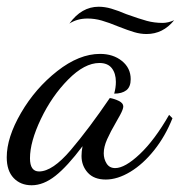

<svg xmlns="http://www.w3.org/2000/svg" viewBox="-46 -503 537 570"><path d="M-26 -36Q-26 -95 16.5 -168Q59 -241 124 -292Q189 -343 251 -343Q290 -343 316 -322Q342 -301 342 -268Q342 -245 329 -235Q316 -225 293 -225Q298 -243 298 -260Q298 -285 286 -300.5Q274 -316 249 -316Q205 -316 156.5 -267Q108 -218 75.5 -150Q43 -82 43 -33Q43 6 70 6Q110 6 164 -57.5Q218 -121 280 -212Q293 -210 306.5 -203.5Q320 -197 320 -187Q320 -179 310.5 -161.5Q301 -144 299 -141Q282 -112 272 -89.5Q262 -67 262 -48Q262 -31 270.5 -17.5Q279 -4 296 -4Q325 -4 369 -45.5Q413 -87 456 -162L466 -152Q445 -99 412 -57.5Q379 -16 341 7Q303 30 268 30Q233 30 214.5 9.5Q196 -11 196 -40Q196 -53 199 -69Q154 -9 118.5 19Q83 47 48 47Q15 47 -5.5 25.5Q-26 4 -26 -36ZM306 -424Q277 -436 256 -442Q235 -448 214 -448Q183 -448 160 -433Q196 -483 247 -483Q265 -483 284 -477.5Q303 -472 329 -461Q368 -447 390 -441Q412 -435 437 -435Q453 -435 471 -443Q438 -402 389 -402Q371 -402 352.5 -407.5Q334 -413 306 -424Z"/></svg>

Font: Dancing Script
Style: Regular
Weight: 400
Designer: Pablo Impallari
Foundry: Pablo Impallari
Version: Version 2.000